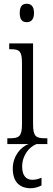

<svg xmlns="http://www.w3.org/2000/svg" viewBox="-20 -767 281 1022"><path d="M122 -649C144 -649 161 -661 161 -698C161 -735 144 -747 122 -747C100 -747 85 -735 85 -698C85 -661 100 -649 122 -649ZM19 0H132C91 14 48 64 48 130C48 203 86 235 144 235C163 235 184 229 201 220V179C182 187 168 190 152 190C120 190 98 169 98 120C98 57 138 14 174 0H232V-31H221C172 -31 156 -40 156 -106V-536H29V-505H37C84 -505 97 -495 97 -430V-104C97 -40 80 -31 32 -31H19Z"/></svg>

Font: Noto Serif Georgian ExtraCondensed Light
Style: Regular
Weight: 300
Width: 2
Designer: Monotype Design Team, Akaki Razmadze
Foundry: Google LLC
Version: Version 2.003